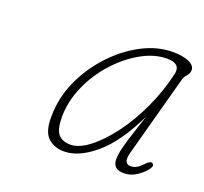

<svg xmlns="http://www.w3.org/2000/svg" viewBox="-79 -801 608 572"><g transform="rotate(20 225.0 -515.0)"><path d="M361.5 -383.5Q352 -347.5 376.5 -347.5Q395.5 -347.5 414 -368.5Q427 -382.5 434 -378.5Q442.5 -373.5 434.5 -361.5Q426.5 -349 406.8 -335Q387 -321 363.5 -321Q329 -321 329 -353Q329 -363.5 331.8 -378Q334.5 -392.5 343.2 -421Q352 -449.5 369.5 -502Q324.5 -408.5 272.8 -364.8Q221 -321 174.5 -321Q143 -321 123.2 -339.8Q103.5 -358.5 104 -405Q104 -464 128.2 -518.5Q152.5 -573 192.8 -616.2Q233 -659.5 281.5 -685Q330 -710.5 379.5 -710.5Q410 -710.5 429.8 -702Q449.5 -693.5 449.5 -678.5Q449.5 -668.5 441.8 -659.8Q434 -651 431.5 -641.5ZM134 -416.5Q134 -376 147 -361.2Q160 -346.5 186 -346.5Q212 -346.5 244.5 -371.2Q277 -396 309.2 -439Q341.5 -482 367.2 -537.5Q393 -593 406.5 -653.5Q412 -686 369.5 -686Q330 -686 288.8 -663Q247.5 -640 212.5 -601.5Q177.5 -563 156 -515Q134.5 -467 134 -416.5Z"/></g></svg>

Font: Fraunces 72pt SuperSoft Thin
Style: Italic
Weight: 100
Italic angle: -16°
Version: Version 1.000;[b76b70a41]